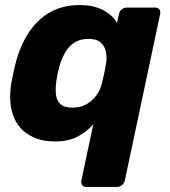

<svg xmlns="http://www.w3.org/2000/svg" viewBox="-20 -550 671 760"><path d="M321 190Q311 190 305.5 182.5Q300 175 302 165L349 -57Q319 -25 283.5 -7.5Q248 10 198 10Q149 10 112.5 -6.5Q76 -23 53.5 -53Q31 -83 23.5 -126Q16 -169 25 -223Q29 -243 32.5 -260Q36 -277 41 -297Q60 -371 95 -423Q130 -475 180 -502.5Q230 -530 296 -530Q351 -530 389 -509.5Q427 -489 443 -459L451 -495Q453 -506 462 -513Q471 -520 482 -520H594Q605 -520 610.5 -513Q616 -506 614 -495L474 165Q472 175 463 182.5Q454 190 443 190ZM267 -124Q299 -124 322.5 -137.5Q346 -151 361.5 -172.5Q377 -194 383 -219Q388 -239 392 -257Q396 -275 399 -294Q404 -321 399.5 -344Q395 -367 379 -381.5Q363 -396 330 -396Q298 -396 275.5 -382Q253 -368 239 -344Q225 -320 216 -291Q212 -276 208.5 -260Q205 -244 203 -229Q199 -200 201.5 -176Q204 -152 219 -138Q234 -124 267 -124Z"/></svg>

Font: Rubik Light
Style: Bold Italic
Weight: 700
Italic angle: -12°
Version: Version 2.104